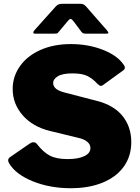

<svg xmlns="http://www.w3.org/2000/svg" viewBox="-20 -985 741 1015"><path d="M363 -597Q311 -597 286 -582Q261 -567 261 -546Q261 -510 325 -495L491 -452Q582 -429 628 -371.5Q674 -314 674 -234Q674 -160 635 -105Q596 -50 523.5 -20Q451 10 354 10Q244 10 153.5 -26.5Q63 -63 28 -122Q23 -132 23 -137Q23 -147 34 -155L137 -226Q148 -233 157 -233Q168 -233 175 -224Q209 -180 244 -162Q279 -144 337 -144Q393 -144 425.5 -159.5Q458 -175 458 -202Q458 -221 442 -235Q426 -249 395 -256L243 -293Q153 -315 100 -375.5Q47 -436 47 -515Q47 -580 85 -634.5Q123 -689 193 -720.5Q263 -752 355 -752Q445 -752 522 -722.5Q599 -693 633 -644Q640 -635 640 -627Q640 -620 633 -614L524 -535Q519 -531 513 -531Q506 -531 494 -543Q470 -569 442.5 -583Q415 -597 363 -597ZM370 -871Q359 -885 353 -885Q347 -885 336 -871L290 -816Q285 -809 280.5 -808Q276 -807 264 -807H165Q156 -807 156 -813Q156 -818 162 -825L274 -950Q281 -958 289 -961.5Q297 -965 311 -965H406Q415 -965 421.5 -961.5Q428 -958 434 -952L545 -825Q553 -815 553 -812Q553 -807 543 -807H438Q427 -807 421.5 -808.5Q416 -810 411 -816Z"/></svg>

Font: Libre Franklin Black
Style: Regular
Weight: 900
Designer: Pablo Impallari, Rodrigo Fuenzalida
Foundry: Impallari Type
Version: Version 1.002; ttfautohint (v1.5)